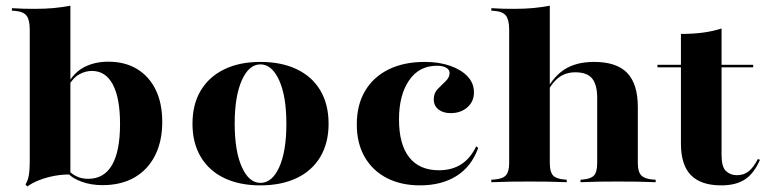

<svg xmlns="http://www.w3.org/2000/svg" viewBox="-20 -651 2735 686"><path d="M366.9 -430.6Q426.6 -430.6 469.8 -404.4Q512.9 -378.2 536.3 -330.2Q559.7 -282.3 559.7 -215.3Q559.7 -146 533.9 -95.2Q508.1 -44.4 460.5 -16.9Q412.9 10.5 346 10.5Q305.6 10.5 272.2 -1.6Q238.7 -13.7 224.2 -30.6L226.6 -40.3Q237.9 -28.2 255.2 -20.2Q272.6 -12.1 295.2 -12.1Q351.6 -12.1 380.2 -61.3Q408.9 -110.5 408.9 -208.1Q408.9 -300.8 383.1 -349.2Q357.3 -397.6 308.1 -397.6Q285.5 -397.6 263.3 -385.5Q241.1 -373.4 221.8 -340.3L219.4 -347.6Q244.4 -392.7 281.9 -411.7Q319.4 -430.6 366.9 -430.6ZM86.3 -209.7V-545.2Q86.3 -579.8 75 -594.8Q63.7 -609.7 33.9 -612.1L22.6 -612.9V-621.8Q48.4 -620.2 65.3 -619.8Q82.3 -619.4 104.8 -619.4Q141.9 -619.4 171.8 -622.2Q201.6 -625 231.5 -630.6V-621.8V-209.7ZM231.5 -27.4Q205.6 -28.2 176.2 -23Q146.8 -17.7 121 -7.7Q95.2 2.4 77.4 15.3L71 8.1Q77.4 -1.6 80.6 -13.7Q83.9 -25.8 85.1 -41.9Q86.3 -58.1 86.3 -80.6V-209.7H231.5V0Z M910.5 11.3Q835.5 11.3 781 -14.9Q726.6 -41.1 697.2 -90.7Q667.7 -140.3 667.7 -208.9Q667.7 -278.2 697.2 -327.4Q726.6 -376.6 781 -403.2Q835.5 -429.8 910.5 -429.8Q985.5 -429.8 1040.3 -403.6Q1095.2 -377.4 1124.6 -327.8Q1154 -278.2 1154 -208.9Q1154 -140.3 1124.6 -90.7Q1095.2 -41.1 1040.3 -14.9Q985.5 11.3 910.5 11.3ZM910.5 2.4Q952.4 2.4 977.8 -54Q1003.2 -110.5 1003.2 -208.9Q1003.2 -307.3 977.4 -364.1Q951.6 -421 910.5 -421Q869.4 -421 844 -364.1Q818.5 -307.3 818.5 -209.7Q818.5 -111.3 844 -54.4Q869.4 2.4 910.5 2.4Z M1480.6 11.3Q1412.9 11.3 1362.1 -14.9Q1311.3 -41.1 1283.1 -89.9Q1254.8 -138.7 1254.8 -206.5Q1254.8 -276.6 1284.7 -326.6Q1314.5 -376.6 1369 -403.2Q1423.4 -429.8 1497.6 -429.8Q1548.4 -429.8 1587.9 -416.1Q1627.4 -402.4 1650.4 -378.2Q1673.4 -354 1673.4 -321Q1673.4 -287.9 1649.6 -267.3Q1625.8 -246.8 1590.3 -246.8Q1562.9 -246.8 1546.4 -260.1Q1529.8 -273.4 1529.8 -296Q1529.8 -318.5 1544 -333.1Q1558.1 -347.6 1572.2 -360.9Q1586.3 -374.2 1586.3 -390.3Q1586.3 -402.4 1573.8 -409.3Q1561.3 -416.1 1541.1 -416.1Q1477.4 -416.1 1441.5 -363.7Q1405.6 -311.3 1405.6 -224.2Q1405.6 -135.5 1441.9 -89.1Q1478.2 -42.7 1548.4 -42.7Q1594.4 -42.7 1627.4 -63.7Q1660.5 -84.7 1681.5 -128.2L1688.7 -122.6Q1664.5 -55.6 1610.9 -22.2Q1557.3 11.3 1480.6 11.3Z M1871.8 -2.4Q1834.7 -2.4 1806 -2Q1777.4 -1.6 1735.5 0V-8.9L1746.8 -9.7Q1776.6 -12.1 1787.9 -25Q1799.2 -37.9 1799.2 -68.5V-209.7H1944.4V-68.5Q1944.4 -37.1 1955.6 -24.6Q1966.9 -12.1 1995.2 -9.7L2004.8 -8.9V0Q1964.5 -1.6 1936.3 -2Q1908.1 -2.4 1871.8 -2.4ZM2113.7 -209.7V-301.6Q2113.7 -348.4 2095.6 -370.6Q2077.4 -392.7 2035.5 -392.7Q2000 -392.7 1974.6 -372.6Q1949.2 -352.4 1925.8 -305.6L1922.6 -310.5Q1952.4 -373.4 1994.8 -401.6Q2037.1 -429.8 2102.4 -429.8Q2183.1 -429.8 2221 -390.3Q2258.9 -350.8 2258.9 -268.5V-209.7ZM2186.3 -2.4Q2150 -2.4 2122.6 -2Q2095.2 -1.6 2054 0V-8.9L2063.7 -9.7Q2091.9 -12.1 2102.8 -24.6Q2113.7 -37.1 2113.7 -68.5V-209.7H2258.9V-68.5Q2258.9 -37.9 2270.6 -25Q2282.3 -12.1 2311.3 -9.7L2322.6 -8.9V0Q2282.3 -1.6 2253.2 -2Q2224.2 -2.4 2186.3 -2.4ZM1799.2 -209.7V-545.2Q1799.2 -579.8 1787.9 -594.8Q1776.6 -609.7 1746.8 -612.1L1735.5 -612.9V-621.8Q1761.3 -620.2 1778.2 -619.8Q1795.2 -619.4 1817.7 -619.4Q1854.8 -619.4 1884.7 -622.2Q1914.5 -625 1944.4 -630.6V-621.8V-209.7Z M2556.5 11.3Q2484.7 11.3 2448.8 -25Q2412.9 -61.3 2412.9 -138.7V-209.7H2558.1V-96.8Q2558.1 -54.8 2573.8 -39.9Q2589.5 -25 2612.9 -25Q2637.9 -25 2655.2 -39.1Q2672.6 -53.2 2687.9 -83.1L2695.2 -79.8Q2674.2 -31.5 2641.9 -10.1Q2609.7 11.3 2556.5 11.3ZM2412.9 -209.7V-529.8Q2458.1 -529.8 2493.1 -534.7Q2528.2 -539.5 2558.1 -549.2V-209.7ZM2329 -410.5V-419.4H2671V-410.5Z"/></svg>

Font: Playfair 144pt SemiExpanded Black
Style: Regular
Weight: 900
Width: 6
Designer: Claus Eggers Sørensen
Foundry: Claus Eggers Sørensen
Version: Version 2.203